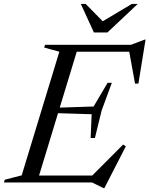

<svg xmlns="http://www.w3.org/2000/svg" viewBox="-49 -921 754 969"><path d="M250.5 -660 174 -681 178.5 -695H349L137.5 0H-29L-25 -14L60.5 -36ZM601.5 -669.5 645.5 -660H279L290.5 -695H612.5L680.5 -721H685.5L649.5 -499H632.5ZM472.5 28 416 0H78L89.5 -35H474.5L407 -25.5L572.5 -191.5L586 -182.5L478 28ZM430 -224.5H408.5L413.5 -344.5L186.5 -351.5L194.5 -376L423.5 -383.5L494 -503H515.5L464 -363.5ZM646 -901 493 -757H425L359 -901H383.5L479.5 -803.5H452.5L616 -901Z"/></svg>

Font: Newsreader 48pt
Style: Italic
Weight: 400
Italic angle: -17°
Version: Version 1.003